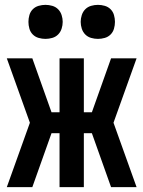

<svg xmlns="http://www.w3.org/2000/svg" viewBox="-20 -770 590 790"><path d="M542 0H437L358 -222H325V0H225V-222H192L113 0H8L103 -265L8 -530H113L192 -308H225V-530H325V-308H358L437 -530H542L447 -265ZM383 -610Q369 -610 355 -614Q341 -618 331 -628Q321 -638 316.5 -652Q312 -666 312 -680Q312 -694 316.5 -708Q321 -722 331 -732Q341 -742 355 -746Q369 -750 383 -750Q397 -750 411 -746Q425 -742 435 -732Q445 -722 449 -708Q453 -694 453 -680Q453 -666 449 -652Q445 -638 435 -628Q425 -618 411 -614Q397 -610 383 -610ZM167 -610Q153 -610 139 -614Q125 -618 115 -628Q105 -638 101 -652Q97 -666 97 -680Q97 -694 101 -708Q105 -722 115 -732Q125 -742 139 -746Q153 -750 167 -750Q181 -750 195 -746Q209 -742 219 -732Q229 -722 233.5 -708Q238 -694 238 -680Q238 -666 233.5 -652Q229 -638 219 -628Q209 -618 195 -614Q181 -610 167 -610Z"/></svg>

Font: Lode Term
Style: Bold
Weight: 700
Monospace: yes
Designer: Belleve Invis
Foundry: Belleve Invis
Version: Version 29.2.0